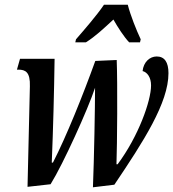

<svg xmlns="http://www.w3.org/2000/svg" viewBox="-20 -786 736 816"><path d="M300 -606H345C385 -631 421 -665 462 -703C480 -671 507 -629 529 -606H575L578 -619C560 -657 534 -722 523 -766H422C391 -720 336 -657 303 -619ZM375 10 466 -1C590 -185 696 -349 696 -475C696 -522 679 -546 646 -546C616 -546 590 -522 586 -484C606 -479 622 -457 622 -423C622 -357 568 -206 480 -88H475C478 -170 480 -431 476 -531L385 -527C332 -380 262 -206 205 -95H200C206 -239 210 -396 212 -536H65L52 -490H58C88 -490 109 -480 107 -419L97 8L195 -3C249 -90 354 -322 384 -413C384 -334 380 -113 375 10Z"/></svg>

Font: Noto Serif Condensed Semi
Style: Italic
Weight: 600
Width: 3
Italic angle: -12°
Designer: Monotype Design Team
Foundry: Monotype Imaging Inc.
Version: Version 1.901